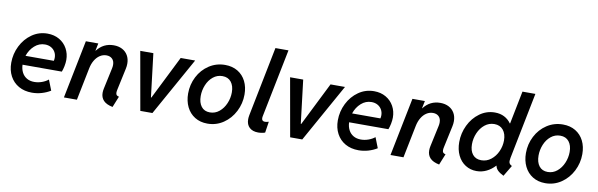

<svg xmlns="http://www.w3.org/2000/svg" viewBox="-50 -1218 5269 1692"><g transform="rotate(10 2584.5 -372.0)"><path d="M36.6 -220.7Q36.6 -300.3 72 -371.3Q107.4 -442.4 169.4 -485.6Q231.4 -528.8 308.1 -528.8Q368.2 -528.8 414.1 -502.2Q460 -475.6 485.1 -429.7Q510.3 -383.8 510.3 -328.6Q510.3 -302.7 504.2 -272.5Q498 -242.2 489.3 -220.7H137.7Q139.2 -181.6 154.5 -151.9Q169.9 -122.1 198.2 -105.5Q226.6 -88.9 265.1 -88.9Q299.3 -88.9 332.8 -100.8Q366.2 -112.8 389.6 -132.3L426.3 -39.1Q390.6 -17.1 348.1 -4.6Q305.7 7.8 261.2 7.8Q193.4 7.8 142.6 -21Q91.8 -49.8 64.2 -101.6Q36.6 -153.3 36.6 -220.7ZM403.3 -302.2Q406.7 -315.9 406.7 -329.6Q406.7 -358.4 393.6 -381.3Q380.4 -404.3 356.7 -417.5Q333 -430.7 302.2 -430.7Q250 -430.7 209.5 -394.5Q168.9 -358.4 149.9 -302.2Z M875.5 -99.6Q875.5 -117.7 879.9 -138.2L920.4 -326.7Q923.8 -342.3 923.8 -357.4Q923.8 -392.1 904.3 -411.1Q884.8 -430.2 852.5 -430.2Q821.3 -430.2 794.4 -412.8Q767.6 -395.5 748.8 -364Q730 -332.5 721.7 -291L663.1 0H546.9L651.4 -521H762.7L749 -454.1H751Q808.1 -528.8 900.4 -528.8Q943.8 -528.8 976.6 -511.7Q1009.3 -494.6 1027.3 -463.1Q1045.4 -431.6 1045.4 -389.6Q1045.4 -367.2 1040.5 -344.7L999.5 -153.8Q995.1 -134.8 995.1 -122.6Q995.1 -107.9 1001.7 -100.6Q1008.3 -93.3 1023.4 -90.3L983.4 8.3Q927.2 -2.9 901.4 -30.3Q875.5 -57.6 875.5 -99.6Z M1138.2 -521H1255.4L1302.2 -132.8H1306.2L1500 -521H1629.4L1338.9 0H1230.5Z M1618.7 -224.6Q1618.7 -304.7 1654.5 -374.8Q1690.4 -444.8 1754.4 -486.8Q1818.4 -528.8 1897.5 -528.8Q1962.4 -528.8 2010.5 -499.8Q2058.6 -470.7 2084.2 -419.2Q2109.9 -367.7 2109.9 -300.8Q2109.9 -220.7 2073.7 -149.7Q2037.6 -78.6 1973.9 -35.4Q1910.2 7.8 1831.1 7.8Q1766.6 7.8 1718.5 -22Q1670.4 -51.8 1644.5 -104.7Q1618.7 -157.7 1618.7 -224.6ZM1996.6 -300.3Q1996.6 -358.9 1969 -393.3Q1941.4 -427.7 1891.1 -427.7Q1843.8 -427.7 1807.4 -397.9Q1771 -368.2 1751.5 -320.6Q1731.9 -272.9 1731.9 -222.2Q1731.9 -163.1 1758.8 -128.2Q1785.6 -93.3 1835.9 -93.3Q1882.8 -93.3 1919.4 -123.5Q1956.1 -153.8 1976.3 -201.7Q1996.6 -249.5 1996.6 -300.3Z M2179.2 -92.8Q2179.2 -108.9 2183.1 -129.9L2307.1 -752H2423.8L2300.8 -139.2Q2299.3 -131.3 2299.3 -125Q2299.3 -96.2 2328.1 -96.2Q2343.3 -96.2 2362.3 -102.5L2347.2 -2.9Q2334.5 2 2317.9 4.6Q2301.3 7.3 2285.6 7.3Q2235.8 7.3 2207.5 -19Q2179.2 -45.4 2179.2 -92.8Z M2479 -521H2596.2L2643.1 -132.8H2647L2840.8 -521H2970.2L2679.7 0H2571.3Z M2959 -220.7Q2959 -300.3 2994.4 -371.3Q3029.8 -442.4 3091.8 -485.6Q3153.8 -528.8 3230.5 -528.8Q3290.5 -528.8 3336.4 -502.2Q3382.3 -475.6 3407.5 -429.7Q3432.6 -383.8 3432.6 -328.6Q3432.6 -302.7 3426.5 -272.5Q3420.4 -242.2 3411.6 -220.7H3060.1Q3061.5 -181.6 3076.9 -151.9Q3092.3 -122.1 3120.6 -105.5Q3148.9 -88.9 3187.5 -88.9Q3221.7 -88.9 3255.1 -100.8Q3288.6 -112.8 3312 -132.3L3348.6 -39.1Q3313 -17.1 3270.5 -4.6Q3228 7.8 3183.6 7.8Q3115.7 7.8 3064.9 -21Q3014.2 -49.8 2986.6 -101.6Q2959 -153.3 2959 -220.7ZM3325.7 -302.2Q3329.1 -315.9 3329.1 -329.6Q3329.1 -358.4 3315.9 -381.3Q3302.7 -404.3 3279.1 -417.5Q3255.4 -430.7 3224.6 -430.7Q3172.4 -430.7 3131.8 -394.5Q3091.3 -358.4 3072.3 -302.2Z M3797.9 -99.6Q3797.9 -117.7 3802.2 -138.2L3842.8 -326.7Q3846.2 -342.3 3846.2 -357.4Q3846.2 -392.1 3826.7 -411.1Q3807.1 -430.2 3774.9 -430.2Q3743.7 -430.2 3716.8 -412.8Q3689.9 -395.5 3671.1 -364Q3652.3 -332.5 3644 -291L3585.4 0H3469.2L3573.7 -521H3685.1L3671.4 -454.1H3673.3Q3730.5 -528.8 3822.8 -528.8Q3866.2 -528.8 3898.9 -511.7Q3931.6 -494.6 3949.7 -463.1Q3967.8 -431.6 3967.8 -389.6Q3967.8 -367.2 3962.9 -344.7L3921.9 -153.8Q3917.5 -134.8 3917.5 -122.6Q3917.5 -107.9 3924.1 -100.6Q3930.7 -93.3 3945.8 -90.3L3905.8 8.3Q3849.6 -2.9 3823.7 -30.3Q3797.9 -57.6 3797.9 -99.6Z M4405.8 -69.3H4403.8Q4370.1 -32.7 4328.4 -12.5Q4286.6 7.8 4239.3 7.8Q4184.1 7.8 4139.9 -20.3Q4095.7 -48.3 4070.8 -99.6Q4045.9 -150.9 4045.9 -217.8Q4045.9 -296.9 4080.3 -368.7Q4114.7 -440.4 4175.8 -484.6Q4236.8 -528.8 4311.5 -528.8Q4358.9 -528.8 4395.5 -510Q4432.1 -491.2 4456.1 -457H4459L4517.6 -752H4633.3L4515.1 -158.7Q4511.7 -139.2 4511.7 -130.4Q4511.7 -116.2 4518.1 -106.9Q4524.4 -97.7 4539.6 -90.3L4481.4 7.3Q4447.3 -9.3 4428.7 -27.3Q4410.2 -45.4 4405.8 -69.3ZM4432.1 -299.8Q4432.1 -358.4 4403.3 -393.1Q4374.5 -427.7 4324.2 -427.7Q4276.4 -427.7 4238.8 -397.5Q4201.2 -367.2 4180.4 -318.8Q4159.7 -270.5 4159.7 -218.8Q4159.7 -160.2 4187.3 -126.7Q4214.8 -93.3 4264.6 -93.3Q4312.5 -93.3 4350.8 -123.3Q4389.2 -153.3 4410.6 -200.9Q4432.1 -248.5 4432.1 -299.8Z M4641.6 -224.6Q4641.6 -304.7 4677.5 -374.8Q4713.4 -444.8 4777.3 -486.8Q4841.3 -528.8 4920.4 -528.8Q4985.4 -528.8 5033.4 -499.8Q5081.5 -470.7 5107.2 -419.2Q5132.8 -367.7 5132.8 -300.8Q5132.8 -220.7 5096.7 -149.7Q5060.5 -78.6 4996.8 -35.4Q4933.1 7.8 4854 7.8Q4789.6 7.8 4741.5 -22Q4693.4 -51.8 4667.5 -104.7Q4641.6 -157.7 4641.6 -224.6ZM5019.5 -300.3Q5019.5 -358.9 4991.9 -393.3Q4964.4 -427.7 4914.1 -427.7Q4866.7 -427.7 4830.3 -397.9Q4793.9 -368.2 4774.4 -320.6Q4754.9 -272.9 4754.9 -222.2Q4754.9 -163.1 4781.7 -128.2Q4808.6 -93.3 4858.9 -93.3Q4905.8 -93.3 4942.4 -123.5Q4979 -153.8 4999.3 -201.7Q5019.5 -249.5 5019.5 -300.3Z"/></g></svg>

Font: Reddit Sans Vanilla SemiBold
Style: Italic
Weight: 600
Italic angle: -11.25°
Designer: Stephen Hutchings
Version: Version 1.013